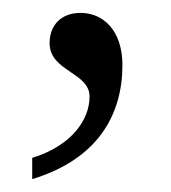

<svg xmlns="http://www.w3.org/2000/svg" viewBox="-20 -124 265 298"><path d="M30 121V154C132 123 170 54 170 -23C170 -77 140 -104 105 -104C76 -104 57 -86 57 -57C57 -13 119 -12 119 26C119 61 92 102 30 121Z"/></svg>

Font: Noto Serif Ethiopic Light
Style: Regular
Weight: 300
Designer: Monotype Design Team
Foundry: Monotype Imaging Inc.
Version: Version 2.102